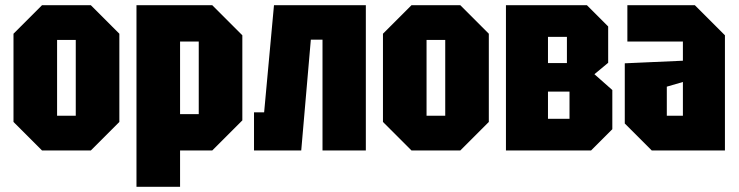

<svg xmlns="http://www.w3.org/2000/svg" viewBox="-20 -580 2848 740"><path d="M32 -110V-450L142 -560H330L440 -450V-110L330 0H142ZM200 -134H272V-426H200Z M506 140V-560H798L914 -444V-116L798 0H674V140ZM746 -420H674V-140H746Z M1390 -560V0H1223V-427H1178L1141 0H959V-147H998L1036 -560Z M1456 -110V-450L1566 -560H1754L1864 -450V-110L1754 0H1566ZM1624 -134H1696V-426H1624Z M1930 -560V0H2258L2340 -82V-233L2271 -294L2324 -338V-478L2242 -560ZM2092 -337V-438H2165V-337ZM2092 -122V-227H2175V-122Z M2388 -104V-336L2612 -346V-420H2398V-560H2658L2774 -444V0H2492ZM2550 -246V-134H2612V-264Z"/></svg>

Font: Tektur Condensed
Style: Bold
Weight: 700
Width: 3
Designer: Adam Jagosz
Foundry: Adam Jagosz
Version: Version 1.005;gftools[0.9.30]